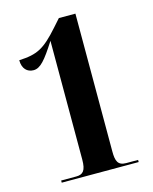

<svg xmlns="http://www.w3.org/2000/svg" viewBox="-109 -791 686 863"><g transform="rotate(-15 233.5 -359.0)"><path d="M70 0H428V-10H373C334 -10 326 -32 326 -77V-718H249L217 -682C146 -602 113 -585 28 -581C28 -541 50 -521 79 -521C111 -521 136 -551 186 -629V-77C186 -25 172 -10 140 -10H70Z"/></g></svg>

Font: Noto Serif Display ExtraCondensed ExtraBold
Style: Regular
Weight: 800
Width: 2
Designer: Monotype Design Team
Foundry: Monotype Imaging Inc.
Version: Version 2.009